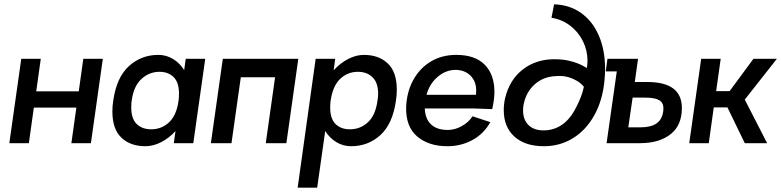

<svg xmlns="http://www.w3.org/2000/svg" viewBox="-20 -660 3601 885"><path d="M364 -389H454L399 0H309L332 -164H136L113 0H23L78 -389H168L147 -239H343Z M926 -389 871 0H781L789 -56Q759 -23 722.5 -4.5Q686 14 650 14Q581 14 539.5 -25.5Q498 -65 498 -146Q498 -172 502 -196Q517 -303 574 -355Q631 -407 710 -407Q746 -407 777 -388.5Q808 -370 829 -337L836 -389ZM803 -196Q805 -208 805 -229Q805 -280 780.5 -304.5Q756 -329 715 -329Q668 -329 632 -296Q596 -263 587 -196Q585 -185 585 -164Q585 -113 610 -88.5Q635 -64 677 -64Q725 -64 759.5 -96.5Q794 -129 803 -196Z M1355 -389 1300 0H1205L1248 -304H1090L1047 0H952L1007 -389Z M1809 -247Q1809 -220 1805 -196Q1790 -89 1733.5 -37.5Q1677 14 1598 14Q1562 14 1531 -4.5Q1500 -23 1479 -56L1442 205H1352L1435 -389H1525L1518 -336Q1548 -369 1584.5 -388Q1621 -407 1657 -407Q1726 -407 1767.5 -367.5Q1809 -328 1809 -247ZM1723 -228Q1723 -279 1697 -304Q1671 -329 1630 -329Q1582 -329 1548 -296.5Q1514 -264 1504 -196Q1502 -184 1502 -164Q1502 -113 1526.5 -88.5Q1551 -64 1593 -64Q1641 -64 1676 -96.5Q1711 -129 1720 -196Q1723 -214 1723 -228Z M2165 -160H1938Q1940 -112 1967 -86.5Q1994 -61 2044 -61Q2077 -61 2109 -79Q2141 -97 2158 -124L2240 -97Q2210 -43 2157.5 -14.5Q2105 14 2042 14Q1956 14 1903 -31Q1850 -76 1852 -166Q1855 -237 1885 -291.5Q1915 -346 1966 -376.5Q2017 -407 2083 -407Q2170 -407 2214.5 -361.5Q2259 -316 2259 -236Q2259 -204 2249 -157ZM2174 -223Q2175 -230 2175 -242Q2175 -285 2149 -311Q2123 -337 2081 -338Q2035 -338 1997.5 -306Q1960 -274 1946 -223Z M2302 -152Q2302 -179 2308 -207Q2329 -293 2390 -340Q2451 -387 2535 -387Q2578 -387 2611 -378Q2644 -369 2664.5 -358Q2685 -347 2685 -346Q2688 -364 2688 -380Q2688 -428 2666.5 -471Q2645 -514 2607 -542.5Q2569 -571 2522 -578L2534 -640Q2605 -638 2658 -600.5Q2711 -563 2740 -496.5Q2769 -430 2769 -343Q2769 -316 2766 -286Q2757 -196 2719 -128Q2681 -60 2621 -23Q2561 14 2487 14Q2400 14 2351 -30.5Q2302 -75 2302 -152ZM2636 -166Q2663 -218 2671 -259Q2671 -263 2655.5 -276Q2640 -289 2614 -299.5Q2588 -310 2557 -310Q2545 -310 2539 -309Q2484 -306 2445 -271.5Q2406 -237 2394 -181Q2391 -166 2391 -152Q2391 -108 2416 -83.5Q2441 -59 2485 -59Q2534 -59 2572 -86Q2610 -113 2636 -166Z M3123 -162Q3123 -82 3070.5 -41Q3018 0 2929 0H2776L2823 -331H2772L2780 -389H2921L2906 -282H2964Q3123 -282 3123 -162ZM3038 -161Q3038 -187 3018 -198.5Q2998 -210 2955 -210H2896L2876 -73H2931Q2980 -73 3006 -91Q3032 -109 3037 -147Q3038 -152 3038 -161Z M3561 -389 3413 -201 3516 0H3413L3333 -165H3270L3247 0H3157L3212 -389H3302L3281 -240H3343L3453 -389Z"/></svg>

Font: Neutral Grotesk
Style: Italic
Weight: 400
Italic angle: -8°
Designer: Nawras Khrais
Foundry: Nawras Khrais
Version: Version 1.000